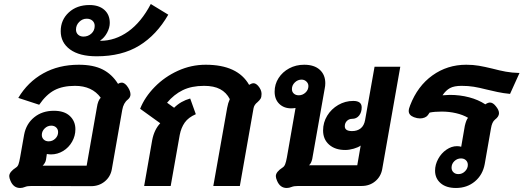

<svg xmlns="http://www.w3.org/2000/svg" viewBox="-20 -925 2604 955"><path d="M80 10Q47 10 32 -26Q26 -40 26 -49Q26 -70 60 -92Q68 -97 72 -108Q76 -119 80 -142L100 -255Q110 -309 150 -341.5Q190 -374 248 -374Q300 -374 327.5 -348Q355 -322 355 -282Q355 -249 338.5 -220Q322 -191 294 -174Q266 -157 234 -157Q225 -157 213 -159L209 -132Q208 -123 202.5 -114Q197 -105 192 -101H411L462 -391Q467 -425 481 -439Q438 -498 353 -498Q292 -498 251 -476.5Q210 -455 175 -404L71 -438Q118 -517 195 -560Q272 -603 372 -603Q444 -603 490.5 -579.5Q537 -556 567 -508Q576 -514 585 -514Q602 -514 617 -490Q629 -471 629 -455Q629 -441 616 -430Q594 -413 588 -378L536 -82Q529 -45 500.5 -22Q472 1 433 1L137 0Q115 0 104 5Q92 10 80 10ZM269 -268Q269 -282 259.5 -291Q250 -300 235 -300Q216 -300 202 -286Q188 -272 188 -254Q188 -240 197.5 -231Q207 -222 222 -222Q241 -222 255 -235.5Q269 -249 269 -268Z M282 -770Q282 -826 322 -863Q362 -900 425 -900Q472 -900 499 -876Q526 -852 526 -811Q526 -787 512.5 -762Q499 -737 479 -724V-722Q553 -722 618 -768.5Q683 -815 730 -905L817 -852Q759 -751 672.5 -698Q586 -645 461 -645Q375 -645 328.5 -679Q282 -713 282 -770ZM451 -796Q451 -812 440 -822Q429 -832 411 -832Q390 -832 374 -816Q358 -800 358 -778Q358 -762 368.5 -752.5Q379 -743 395 -743Q418 -743 434.5 -758Q451 -773 451 -796Z M737 -228Q747 -280 777 -312L677 -384Q700 -442 749.5 -492.5Q799 -543 865 -573Q931 -603 1003 -603Q1162 -603 1219 -503Q1232 -511 1241 -511Q1252 -511 1264 -498Q1281 -478 1281 -458Q1281 -442 1276 -434Q1271 -426 1261 -417Q1244 -404 1241 -386L1173 0H1041L1110 -389Q1114 -412 1123 -432Q1106 -465 1075 -481.5Q1044 -498 995 -498Q933 -498 889 -476.5Q845 -455 811 -414L846 -389Q879 -422 926 -435L954 -357Q917 -341 899 -315.5Q881 -290 874 -254L829 0H697Z M1406 10Q1373 10 1358 -26Q1352 -40 1352 -49Q1352 -70 1386 -92Q1394 -97 1398.5 -108.5Q1403 -120 1407 -142L1450 -388Q1438 -386 1429 -386Q1392 -386 1369 -408.5Q1346 -431 1346 -469Q1346 -506 1365.5 -536.5Q1385 -567 1418.5 -585Q1452 -603 1493 -603Q1543 -603 1570.5 -578Q1598 -553 1598 -511Q1598 -498 1595 -484L1533 -134Q1528 -112 1517 -103H1757L1774 -201Q1762 -192 1739.5 -185.5Q1717 -179 1697 -179Q1647 -179 1617 -205.5Q1587 -232 1587 -276Q1587 -316 1607.5 -349.5Q1628 -383 1662.5 -403Q1697 -423 1737 -423Q1779 -423 1779 -391Q1779 -366 1766 -350Q1753 -334 1732 -334Q1716 -334 1705.5 -323.5Q1695 -313 1695 -297Q1695 -273 1731 -273Q1757 -273 1774 -286.5Q1791 -300 1796 -328L1843 -593H1971L1881 -83Q1874 -46 1846 -23Q1818 0 1779 0H1464Q1442 0 1430 5Q1418 10 1406 10ZM1514 -497Q1514 -510 1504 -519.5Q1494 -529 1480 -529Q1461 -529 1446.5 -515Q1432 -501 1432 -482Q1432 -468 1441.5 -459.5Q1451 -451 1466 -451Q1485 -451 1499.5 -464.5Q1514 -478 1514 -497Z M2144 -76Q2144 -106 2159.5 -134.5Q2175 -163 2200.5 -180.5Q2226 -198 2253 -198Q2265 -198 2274 -195L2292 -299Q2299 -329 2308 -339Q2283 -354 2248.5 -362Q2214 -370 2177 -370Q2141 -370 2117 -365L2108 -352Q2103 -345 2092.5 -340.5Q2082 -336 2069 -336Q2055 -336 2039 -342Q2013 -352 2013 -373Q2013 -384 2020 -401Q2057 -497 2131 -550Q2205 -603 2299 -603Q2333 -603 2362 -598Q2391 -593 2428 -584Q2466 -574 2496 -568.5Q2526 -563 2564 -562L2517 -458Q2484 -461 2454 -467.5Q2424 -474 2399 -480Q2364 -489 2336.5 -493.5Q2309 -498 2276 -498Q2239 -498 2218.5 -487Q2198 -476 2181 -451Q2205 -453 2217 -453Q2268 -453 2313.5 -441Q2359 -429 2394 -406Q2407 -415 2417 -415Q2432 -415 2446 -397Q2462 -378 2462 -362Q2462 -345 2442 -330Q2427 -318 2422 -286L2391 -109Q2381 -55 2342 -22.5Q2303 10 2248 10Q2199 10 2171.5 -14Q2144 -38 2144 -76ZM2307 -105Q2307 -119 2297.5 -128Q2288 -137 2273 -137Q2254 -137 2240 -123.5Q2226 -110 2226 -91Q2226 -77 2235.5 -68Q2245 -59 2260 -59Q2279 -59 2293 -73Q2307 -87 2307 -105Z"/></svg>

Font: Niramit
Style: Bold Italic
Weight: 700
Italic angle: -10°
Designer: Katatrad Aksorn Co.,Ltd.
Foundry: Cadson Demak Co.,Ltd.
Version: Version 1.001; ttfautohint (v1.6)